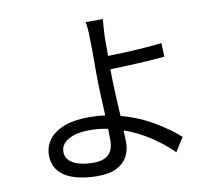

<svg xmlns="http://www.w3.org/2000/svg" viewBox="-88 -889 1175 1038"><g transform="rotate(-10 500.0 -369.5)"><path d="M366 46Q297 46 243 30Q189 14 157.5 -20.5Q126 -55 126 -112Q126 -157 153 -194.5Q180 -232 236 -254Q292 -276 378 -276Q421 -276 463 -270Q460 -331 457.5 -394.5Q455 -458 455 -502Q455 -532 455 -566.5Q455 -601 455 -633Q455 -665 454 -686Q454 -713 452 -742.5Q450 -772 446 -785H541Q539 -769 537 -739Q535 -709 534 -686V-584Q574 -585 625.5 -587Q677 -589 731 -593Q785 -597 830 -602L833 -527Q789 -523 735 -519.5Q681 -516 628 -514Q575 -512 534 -511V-502Q534 -453 537 -385.5Q540 -318 544 -253Q640 -227 720.5 -179.5Q801 -132 855 -83L807 -7Q759 -56 692 -100.5Q625 -145 547 -173L549 -106Q549 -65 531 -30.5Q513 4 473 25Q433 46 366 46ZM358 -29Q467 -29 467 -132L466 -196Q442 -201 417.5 -203.5Q393 -206 368 -206Q291 -206 248.5 -181Q206 -156 206 -115Q206 -74 246 -51.5Q286 -29 358 -29Z"/></g></svg>

Font: Chocolate Classical Sans
Style: Regular
Weight: 400
Designer: 田海東、宇文滿月
Foundry: Moonlit Owen
Version: Version 1.001